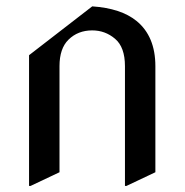

<svg xmlns="http://www.w3.org/2000/svg" viewBox="-20 -577 592 616"><path d="M73.2 19.5V-399.9L275.9 -556.6Q368.2 -550.3 418 -509.8Q478.5 -460.4 478.5 -364.7V-24.4L385.7 19.5H380.9V-364.7Q380.9 -425.8 349.1 -452.6Q317.4 -479.5 275.9 -479.5Q230 -479.5 199.7 -449.7Q170.9 -421.4 170.9 -364.7V-24.4L78.1 19.5Z"/></svg>

Font: Nova Cut
Style: Book
Weight: 400
Version: Version 2.000